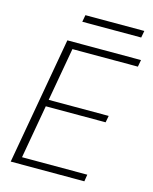

<svg xmlns="http://www.w3.org/2000/svg" viewBox="-125 -937 814 1020"><g transform="rotate(15 281.5 -427.0)"><path d="M34 0 158 -700H563L556 -662H196L144 -369H474L467 -332H138L86 -38H445L439 0ZM209 -816 216 -854H540L533 -816Z"/></g></svg>

Font: DM Sans 12pt ExtraLight
Style: Italic
Weight: 250
Italic angle: -10°
Version: Version 4.004;gftools[0.9.30]